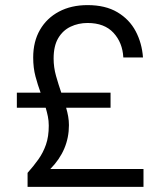

<svg xmlns="http://www.w3.org/2000/svg" viewBox="-20 -732 641 752"><path d="M88 0V-55Q112 -82 130.5 -108Q149 -134 160 -165.5Q171 -197 171 -240Q171 -259 167.5 -276Q164 -293 159 -310H46V-369H139Q128 -399 119 -432.5Q110 -466 110 -507Q110 -569 136.5 -615Q163 -661 211 -686.5Q259 -712 323 -712Q393 -712 440 -684Q487 -656 511.5 -609.5Q536 -563 540 -507H463Q460 -565 424.5 -603.5Q389 -642 323 -642Q287 -642 256.5 -627.5Q226 -613 208 -582.5Q190 -552 190 -503Q190 -468 199.5 -434.5Q209 -401 220 -369H413V-310H239Q244 -293 247 -276Q250 -259 250 -242Q250 -144 177 -70H542V0Z"/></svg>

Font: DM Sans
Style: Regular
Weight: 400
Designer: Colophon Foundry, Jonny Pinhorn
Foundry: Colophon Foundry
Version: Version 4.004; ttfautohint (v1.8.4.7-5d5b)